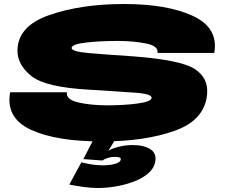

<svg xmlns="http://www.w3.org/2000/svg" viewBox="-20 -702 1140 957"><path d="M468.5 235Q512.5 235 559.8 226.8Q607 218.5 649.2 202.2Q691.5 186 719.8 161.2Q748 136.5 753.5 105Q762 63 729.8 42Q697.5 21 641.5 21Q603.5 21 566.8 30.8Q530 40.5 508.5 57L490.5 98Q497.5 92 514.8 86Q532 80 548.5 80Q568.5 80 576 82.8Q583.5 85.5 581.5 95Q580 106 555.8 114Q531.5 122 492.5 122Q460 122 432.8 117Q405.5 112 385.5 107L325.5 218Q363 225.5 399.2 230.2Q435.5 235 468.5 235ZM490.5 98 551.5 -2H443.5L395.5 91ZM487.5 3Q703.5 3 853 -51Q1002.5 -105 1012.5 -235Q1018.5 -315 949.2 -359Q880 -403 645.5 -421Q509.5 -430 422 -437.5Q334.5 -445 337 -464Q340 -482 409.5 -490Q479 -498 566 -498Q643 -498 707 -485.5Q771 -473 765 -438H1048Q1070 -563 941.8 -622.5Q813.5 -682 598.5 -682Q384.5 -682 226 -627Q67.5 -572 67 -449Q67.5 -378 137 -322.5Q206.5 -267 424 -255Q553 -246 646 -240.5Q739 -235 735.5 -213Q732 -195 665.5 -186Q599 -177 516 -177Q432 -177 370 -191.5Q308 -206 313.5 -242H30.5Q7.5 -114 133.5 -55.5Q259.5 3 487.5 3Z"/></svg>

Font: Anybody ExtraExpanded Black
Style: Italic
Weight: 900
Width: 8
Italic angle: -10°
Version: Version 1.113;gftools[0.9.25]